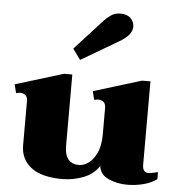

<svg xmlns="http://www.w3.org/2000/svg" viewBox="-55 -835 832 896"><g transform="rotate(5 361.0 -386.5)"><path d="M304 -551 268 -601 395 -740Q407 -754 427 -768.5Q447 -783 473 -783Q505 -783 521.5 -766Q538 -749 538 -728Q538 -706 522.5 -688Q507 -670 476 -652ZM712 -61V-28Q688 -10 651 0Q614 10 573 10Q526 10 486 -8Q446 -26 441 -66Q416 -27 368 -8.5Q320 10 270 10Q172 10 123 -28Q74 -66 74 -131V-337Q74 -357 64 -365.5Q54 -374 39 -374Q34 -374 20 -371L10 -411L235 -480H274V-146Q274 -62 343 -62Q362 -62 384.5 -77Q407 -92 423.5 -126Q440 -160 440 -214V-337Q440 -357 430 -365.5Q420 -374 405 -374Q400 -374 386 -371L376 -411L601 -480H640V-89Q640 -53 669 -53Q678 -53 691.5 -56.5Q705 -60 712 -61Z"/></g></svg>

Font: Taviraj Black
Style: Regular
Weight: 900
Designer: Katatrad Team
Foundry: CadsonDemak
Version: Version 1.001